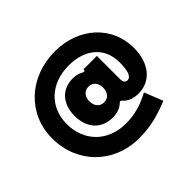

<svg xmlns="http://www.w3.org/2000/svg" viewBox="-180 -986 1293 1293"><g transform="rotate(-45 466.0 -340.0)"><path d="M540 -346C540 -390 514 -420 475 -420C435 -420 409 -390 409 -346C409 -300 435 -270 475 -270C514 -270 540 -300 540 -346ZM55 -346C55 -577 237 -748 483 -748C709 -748 876 -596 876 -389C876 -237 794 -148 681 -148C632 -148 594 -163 570 -191C561 -201 554 -202 545 -192C522 -170 488 -156 445 -156C339 -156 269 -228 269 -346C269 -462 336 -534 439 -534C469 -534 493 -527 512 -516C526 -508 534 -511 534 -526H661V-302C661 -274 676 -264 690 -264C726 -264 739 -310 739 -388C739 -533 632 -615 482 -615C310 -615 193 -506 193 -345C193 -179 309 -65 479 -65C559 -65 635 -86 711 -128L764 4C663 46 578 68 471 68C232 68 55 -108 55 -346Z"/></g></svg>

Font: Malmofest Black-Rounded
Style: Regular
Weight: 800
Designer: Jonny Pinhorn (Poppins), Kolossal
Version: Version 1.004;Glyphs 3.1.2 (3151)